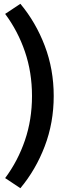

<svg xmlns="http://www.w3.org/2000/svg" viewBox="-20 -803 377 1008"><path d="M87 185 7 132Q74 42 111 -66.5Q148 -175 148 -299Q148 -423 111 -531.5Q74 -640 7 -730L87 -783Q168 -686 215 -562.5Q262 -439 262 -299Q262 -159 215 -35.5Q168 88 87 185Z"/></svg>

Font: Ubuntu Sans SemiBold
Style: Regular
Weight: 600
Designer: Dalton Maag Ltd
Foundry: Dalton Maag Ltd
Version: Version 1.006; ttfautohint (v1.8.4.7-5d5b)